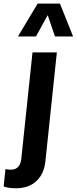

<svg xmlns="http://www.w3.org/2000/svg" viewBox="-77 -866 422 1055"><path d="M21.5 -665.5 129.9 -846.2H252.4L324.7 -665.5H225.1L185.1 -782.7L120.6 -665.5ZM-57.1 158.7 -46.9 63Q-29.8 66.4 -18.6 66.4Q34.2 66.4 40 6.3L101.6 -578.1H235.4L172.4 21.5Q165 89.8 122.6 129.2Q80.1 168.5 11.2 168.5Q-30.8 168.5 -57.1 158.7Z"/></svg>

Font: Oswald
Style: Medium
Weight: 500
Designer: Vernon Adams
Foundry: Vernon Adams
Version: 3.0; ttfautohint (v0.94.23-7a4d-dirty) -l 8 -r 50 -G 150 -x 